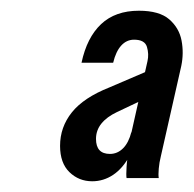

<svg xmlns="http://www.w3.org/2000/svg" viewBox="-20 -750 361 358"><path d="M216 -418Q215 -423 216 -439Q217 -455 220 -466L217 -467L255 -636Q258 -649 254 -662.5Q250 -676 230 -676Q216 -676 206 -665Q196 -654 191 -633H132Q142 -680 168.5 -705Q195 -730 239 -730Q277 -730 295.5 -714Q314 -698 318.5 -674.5Q323 -651 318 -627L280 -459Q277 -447 276 -435.5Q275 -424 276 -418ZM152 -412Q127 -412 109.5 -429Q92 -446 92 -478Q92 -513 114 -540.5Q136 -568 184 -587L268 -623L255 -568L198 -541Q179 -532 169 -519.5Q159 -507 159 -491Q159 -463 185 -463Q199 -463 209.5 -473.5Q220 -484 225 -504L222 -460Q209 -436 191 -424Q173 -412 152 -412Z"/></svg>

Font: Instrument Sans Condensed Medium
Style: Italic
Weight: 500
Width: 3
Italic angle: -13°
Designer: Rodrigo Fuenzalida
Foundry: fragTYPE
Version: Version 1.000;gftools[0.9.28]